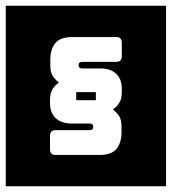

<svg xmlns="http://www.w3.org/2000/svg" viewBox="-40 -626 596 666"><path d="M536 -606V20H-20V-606ZM351.5 -246.5Q351.5 -246.5 359.2 -252.2Q367 -258 374.8 -271.2Q382.5 -284.5 382.5 -306.5V-318.5Q382.5 -351.5 363.2 -370Q344 -388.5 308.5 -388.5H245.5Q232.5 -388.5 232.5 -400.5Q232.5 -411.5 245.5 -411.5H363.5Q382.5 -411.5 382.5 -430.5V-477.5Q382.5 -497.5 363.5 -497.5H210.5Q170 -497.5 152.2 -476.8Q134.5 -456 134.5 -417.5V-400.5Q134.5 -374.5 143.5 -361.5Q152.5 -348.5 164.5 -339.5Q152 -331.5 142.8 -317.8Q133.5 -304 133.5 -278.5V-267.5Q133.5 -234.5 153.5 -216Q173.5 -197.5 208.5 -197.5H270.5Q283.5 -197.5 283.5 -185.5Q283.5 -174.5 270.5 -174.5H152.5Q133.5 -174.5 133.5 -155.5V-108.5Q133.5 -88.5 152.5 -88.5H306.5Q346.5 -88.5 364 -109.5Q381.5 -130.5 381.5 -168.5V-185.5Q381.5 -212 372.5 -224.8Q363.5 -237.5 351.5 -246.5ZM292.5 -278.5H224.5V-306.5H292.5Z"/></svg>

Font: Honk Rounded
Style: Regular
Weight: 400
Designer: Noopur Datye & Yesha Goshar
Foundry: Ek Type
Version: Version 1.000